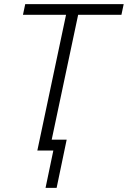

<svg xmlns="http://www.w3.org/2000/svg" viewBox="-20 -734 623 936"><path d="M202 182 240 0H162L302 -662H92L103 -714H583L572 -662H361L232 -53H305L256 182Z"/></svg>

Font: Noto Sans UI Light
Style: Italic
Weight: 300
Italic angle: -12°
Designer: Monotype Design Team
Foundry: Monotype Imaging Inc.
Version: Version 1.901